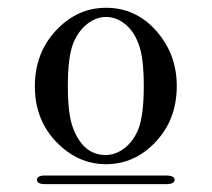

<svg xmlns="http://www.w3.org/2000/svg" viewBox="-20 -782 540 489"><path d="M250 -762.2Q326.2 -762.2 378.2 -703.1Q430.2 -644 430.2 -563Q430.2 -478 376.7 -420.9Q323.2 -363.8 250 -363.8Q178.2 -363.8 123.5 -420.4Q68.8 -477.1 68.8 -562Q68.8 -647 122.8 -704.6Q176.8 -762.2 250 -762.2ZM94.2 -335H401.9Q424.8 -335 424.8 -324Q424.8 -313 402.8 -313H95.2Q74.2 -313 74.2 -324Q74.2 -335 94.2 -335ZM152.8 -563Q152.8 -489.7 166 -456.1Q191.9 -387.2 249 -387.2Q273.9 -387.2 296.4 -404.1Q318.8 -420.9 332 -452.1Q346.2 -487.3 346.2 -563Q346.2 -636.2 333 -669.9Q320.8 -703.1 298.3 -720.9Q275.9 -738.8 250 -738.8Q225.1 -738.8 202.6 -721.4Q180.2 -704.1 167 -672.9Q152.8 -638.2 152.8 -563Z"/></svg>

Font: CMU Serif Upright Italic
Style: UprightItalic
Weight: 500
Version: Version 0.7.0